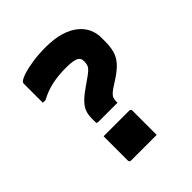

<svg xmlns="http://www.w3.org/2000/svg" viewBox="-199 -854 997 997"><g transform="rotate(-45 300.0 -355.0)"><path d="M380 10Q333 10 285.5 10Q238 10 191 10Q188 10 185.5 8.5Q183 7 181.5 4.5Q180 2 180 -1V-180Q227 -180 274.5 -180Q322 -180 369 -180Q373 -180 375 -178.5Q377 -177 378.5 -175Q380 -173 380 -169ZM294 -720Q358 -720 403.5 -706Q449 -692 478 -668Q507 -644 520.5 -614Q534 -584 534 -553V-522Q534 -484 526 -454.5Q518 -425 496.5 -400Q475 -375 434 -348L403 -328Q384 -316 373 -306Q362 -296 358 -285.5Q354 -275 354 -258V-252H213Q209 -252 206.5 -253Q204 -254 203 -256.5Q202 -259 202 -263V-289Q202 -317 210.5 -339Q219 -361 240.5 -382.5Q262 -404 300 -430L323 -446Q351 -465 363.5 -476.5Q376 -488 380 -499Q384 -510 384 -527Q384 -536 381.5 -543.5Q379 -551 372 -556Q362 -563 343.5 -566.5Q325 -570 293 -570Q238 -570 190.5 -560Q143 -550 100 -526H80Q80 -561 80 -596Q80 -631 80 -666Q80 -670 81 -672.5Q82 -675 84 -677Q94 -687 124 -697Q154 -707 198.5 -713.5Q243 -720 294 -720Z"/></g></svg>

Font: Recursive ExtraBold
Style: Regular
Weight: 800
Version: Version 1.085